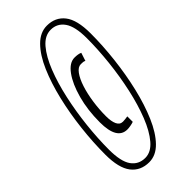

<svg xmlns="http://www.w3.org/2000/svg" viewBox="-231 -761 820 820"><g transform="rotate(-45 179.0 -351.0)"><path d="M140 10Q88 10 59 -27.5Q30 -65 30 -146Q30 -220 39 -299Q48 -378 65.5 -451.5Q83 -525 108.5 -584Q134 -643 168 -677.5Q202 -712 243 -712Q294 -712 323 -675Q352 -638 352 -556Q352 -483 343 -404Q334 -325 316.5 -251Q299 -177 273.5 -118Q248 -59 214.5 -24.5Q181 10 140 10ZM141 -15Q176 -15 205 -49Q234 -83 256.5 -140Q279 -197 294.5 -267.5Q310 -338 318 -412Q326 -486 326 -553Q326 -624 303.5 -656Q281 -688 242 -688Q206 -688 177 -654Q148 -620 125.5 -563Q103 -506 87.5 -435.5Q72 -365 64 -291Q56 -217 56 -150Q56 -78 78.5 -46.5Q101 -15 141 -15ZM173 -155Q111 -155 111 -260Q111 -334 128 -396Q145 -458 172 -495Q199 -532 230 -532Q252 -532 265 -526L253 -489Q248 -492 242 -492.5Q236 -493 229 -493Q212 -493 197 -472.5Q182 -452 171 -418Q160 -384 154 -342.5Q148 -301 148 -260Q148 -228 156.5 -210Q165 -192 183 -192Q188 -192 197.5 -193Q207 -194 212 -195V-162Q204 -159 192.5 -157Q181 -155 173 -155Z"/></g></svg>

Font: Georama ExtraCondensed Light
Style: Italic
Weight: 300
Width: 2
Italic angle: -9°
Designer: Jean-Baptiste Levee
Foundry: Production Type
Version: Version 1.000